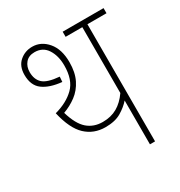

<svg xmlns="http://www.w3.org/2000/svg" viewBox="-153 -739 794 846"><g transform="rotate(-30 244.5 -316.0)"><path d="M392 -596V0H366V-223Q346 -200 315 -181.5Q284 -163 235 -163Q176 -163 135.5 -201Q95 -239 75 -326Q138 -343 175.5 -380Q213 -417 213 -490Q213 -539 191.5 -572.5Q170 -606 128 -606Q98 -606 82 -587Q66 -568 66 -540Q66 -503 88 -482.5Q110 -462 171 -457L169 -431Q108 -437 74 -462Q40 -487 40 -541Q40 -585 67 -608.5Q94 -632 131 -632Q176 -632 208 -594.5Q240 -557 240 -491Q240 -439 222 -403Q204 -367 174 -344.5Q144 -322 108 -309Q127 -244 158.5 -216.5Q190 -189 236 -189Q278 -189 309.5 -207Q341 -225 366 -261V-596H281V-622H489V-596Z"/></g></svg>

Font: Noto Sans Devanagari UI Condensed Thin
Style: Regular
Weight: 100
Width: 3
Designer: Jelle Bosma - Monotype Design Team
Foundry: Monotype Imaging Inc.
Version: Version 2.004; ttfautohint (v1.8.4.7-5d5b)